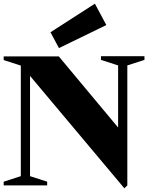

<svg xmlns="http://www.w3.org/2000/svg" viewBox="-22 -1006 804 1042"><path d="M653 16 141 -594V-50L234 -20V0H-2V-20L91 -50V-650L-2 -680V-700H297L619 -314V-651L526 -681V-701H762V-681L669 -651V0ZM298 -745 252 -831 493 -986 555 -870Z"/></svg>

Font: Wittgenstein Black
Style: Regular
Weight: 900
Designer: Jörg Drees
Foundry: Jörg Drees
Version: Version 1.303; ttfautohint (v1.8.4.7-5d5b)